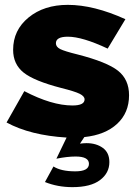

<svg xmlns="http://www.w3.org/2000/svg" viewBox="-20 -557 568 790"><path d="M165 192 200 128Q231 148 290 148Q346 148 346 117Q346 87 291 87Q257 87 212 96L254 9Q105 0 7 -53L80 -182Q193 -123 278 -123Q328 -123 328 -148Q328 -161 308 -171Q288 -181 232 -195Q120 -224 77 -258.5Q34 -293 34 -352Q34 -433 97.5 -485Q161 -537 259 -537Q366 -537 496 -478L423 -357Q319 -406 259 -406Q210 -406 210 -379Q210 -364 228 -355Q246 -346 299 -333Q420 -302 465.5 -266Q511 -230 511 -165Q511 -93 462 -47.5Q413 -2 327 7L309 34Q325 32 336 32Q376 32 403 51.5Q430 71 430 110Q430 155 391.5 184Q353 213 278 213Q217 213 165 192Z"/></svg>

Font: Raleway
Style: Heavy
Weight: 900
Designer: Matt McInerney, Pablo Impallari, Rodrigo Fuenzalida
Foundry: Matt McInerney, Pablo Impallari, Rodrigo Fuenzalida
Version: Version 2.001